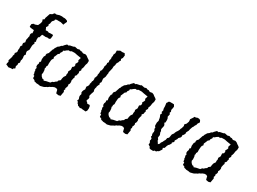

<svg xmlns="http://www.w3.org/2000/svg" viewBox="-38 -1319 2600 1939"><g transform="rotate(30 1262.0 -349.5)"><path d="M95 2 64 7 46 -2 32 -7V-21L38 -41L30 -56L35 -70L45 -103V-118L52 -136L48 -151L59 -162L65 -177L62 -193L65 -212L63 -237L76 -256L71 -264V-280L86 -297L82 -317V-330L87 -347L88 -359L92 -369L88 -388L92 -405L103 -412L100 -447L86 -448L68 -450L58 -451L45 -458L48 -488L69 -503L78 -500L95 -506L111 -512L123 -538L127 -550L129 -566L122 -585L138 -595L139 -613L144 -627L154 -657L158 -668L181 -679L188 -689L199 -700L215 -697L228 -700L249 -707L276 -709L298 -706L306 -707L323 -704L342 -696L348 -686L334 -655L330 -643L295 -652H255L252 -654L231 -646V-634L214 -616L211 -606L208 -585L200 -574L205 -556L191 -534L198 -520L204 -505L230 -506L240 -500L263 -502H288L294 -495L290 -457L277 -447L257 -450L234 -446L217 -448H195L191 -435L184 -412L173 -406L172 -386V-372L177 -355L165 -347L173 -332L165 -314L162 -302L161 -267L160 -251L145 -228L146 -210L153 -190L144 -182L142 -166L145 -149L144 -130L139 -116L142 -92L130 -77L132 -60L124 -41L131 -18L114 -8L109 4Z M471 1 435 10 413 6 389 5 378 1 360 -3V-11L336 -22L335 -28V-49L323 -53L321 -75L316 -82V-100L310 -112L315 -129L305 -142V-161L312 -180L309 -197L321 -206L316 -233L320 -267L330 -281L328 -291L331 -305L347 -323L350 -335L357 -355L362 -371L369 -380L372 -392L385 -412L387 -418L408 -434L417 -446L434 -456L438 -464L463 -489L484 -487L490 -494L530 -502L543 -509L577 -502L595 -507H602L613 -501H631L640 -494L651 -492L673 -496L690 -490L711 -474L724 -466L736 -455L735 -426L727 -403L723 -374L718 -359L713 -349L717 -334L704 -312L710 -298L704 -283V-271L689 -253L695 -239L689 -224L686 -209L683 -195L687 -181L685 -161L675 -142L680 -135L678 -120L668 -96L674 -90L666 -72L674 -57L670 -37L665 -7L643 -1L615 -6L612 -15L605 -44L590 -52H571L549 -44L536 -35L523 -30L507 -17L500 -15L478 -2ZM440 -54 467 -63 508 -71 522 -88 537 -93 547 -104 565 -116 567 -128 588 -145 590 -166 596 -188 611 -210 609 -225 613 -242 609 -261 616 -273 623 -287 622 -299 621 -319 636 -330 640 -348 633 -361 645 -382 649 -394 641 -408 651 -440 602 -448 579 -453 570 -454 537 -453 523 -444 507 -446 488 -434 473 -421 459 -415V-401L446 -383L445 -370L430 -358L425 -345L415 -321L411 -315L416 -294L406 -283L402 -269L399 -233L400 -207L391 -190L393 -178L388 -169L394 -150L396 -120L392 -101L402 -82L420 -65H433Z M893 2 882 -5 867 -9 859 -22 851 -27 847 -42 834 -49 842 -70 838 -79 833 -95V-108L839 -128L831 -139L832 -155L837 -170L848 -188L844 -217L855 -232L862 -248L860 -259L866 -278L867 -293L873 -301L875 -322L872 -336L878 -347L885 -369L883 -380L887 -397L888 -411L887 -427L895 -437L899 -452L901 -468L900 -487L906 -501L909 -519L906 -528L917 -544L913 -563L918 -580L919 -595L916 -604L921 -618L919 -634L929 -657L928 -686L959 -703L986 -701L1011 -704L1014 -697L1023 -685L1019 -653L1007 -634L1015 -621L1006 -607L1001 -591L991 -576L988 -559V-552L980 -530V-518L979 -502L975 -490L972 -474L967 -458L969 -446L965 -425L964 -411L962 -399L953 -379L950 -371L952 -354L954 -333L943 -316L949 -305L942 -290L934 -271L935 -264L930 -248L928 -234L934 -210L924 -182L920 -167L916 -149L925 -142V-122L919 -109L916 -95L925 -88L934 -80L937 -73L966 -74L973 -61L976 -37L973 -11L962 4L943 2L924 1L914 -2Z M1250 1 1214 10 1192 6 1168 5 1157 1 1139 -3V-11L1115 -22L1114 -28V-49L1102 -53L1100 -75L1095 -82V-100L1089 -112L1094 -129L1084 -142V-161L1091 -180L1088 -197L1100 -206L1095 -233L1099 -267L1109 -281L1107 -291L1110 -305L1126 -323L1129 -335L1136 -355L1141 -371L1148 -380L1151 -392L1164 -412L1166 -418L1187 -434L1196 -446L1213 -456L1217 -464L1242 -489L1263 -487L1269 -494L1309 -502L1322 -509L1356 -502L1374 -507H1381L1392 -501H1410L1419 -494L1430 -492L1452 -496L1469 -490L1490 -474L1503 -466L1515 -455L1514 -426L1506 -403L1502 -374L1497 -359L1492 -349L1496 -334L1483 -312L1489 -298L1483 -283V-271L1468 -253L1474 -239L1468 -224L1465 -209L1462 -195L1466 -181L1464 -161L1454 -142L1459 -135L1457 -120L1447 -96L1453 -90L1445 -72L1453 -57L1449 -37L1444 -7L1422 -1L1394 -6L1391 -15L1384 -44L1369 -52H1350L1328 -44L1315 -35L1302 -30L1286 -17L1279 -15L1257 -2ZM1219 -54 1246 -63 1287 -71 1301 -88 1316 -93 1326 -104 1344 -116 1346 -128 1367 -145 1369 -166 1375 -188 1390 -210 1388 -225 1392 -242 1388 -261 1395 -273 1402 -287 1401 -299 1400 -319 1415 -330 1419 -348 1412 -361 1424 -382 1428 -394 1420 -408 1430 -440 1381 -448 1358 -453 1349 -454 1316 -453 1302 -444 1286 -446 1267 -434 1252 -421 1238 -415V-401L1225 -383L1224 -370L1209 -358L1204 -345L1194 -321L1190 -315L1195 -294L1185 -283L1181 -269L1178 -233L1179 -207L1170 -190L1172 -178L1167 -169L1173 -150L1175 -120L1171 -101L1181 -82L1199 -65H1212Z M1753 8 1721 7 1707 2 1702 -13 1681 -25 1683 -46 1672 -68 1676 -79V-93L1661 -107L1666 -119L1661 -131L1659 -152L1664 -159L1660 -182L1652 -190L1655 -206L1643 -221L1642 -236V-260L1649 -283L1646 -296L1644 -311L1641 -323L1631 -346L1641 -367L1630 -375L1637 -398L1634 -405L1631 -419V-440L1630 -450L1626 -479L1633 -488L1639 -500L1650 -506H1685L1700 -505L1707 -493L1712 -483L1708 -459L1704 -442L1711 -426L1704 -407L1714 -400L1711 -381L1707 -366L1715 -351L1717 -341L1718 -326L1717 -303L1708 -296L1718 -280L1722 -267L1718 -245L1715 -238L1714 -219L1722 -205L1721 -193L1727 -177L1732 -164L1729 -149L1728 -131L1738 -120L1741 -103L1747 -96L1760 -75L1775 -90L1778 -104L1791 -122L1796 -135L1806 -151L1811 -176L1825 -188L1828 -201L1831 -221L1833 -231L1848 -251L1851 -263L1861 -282L1868 -291L1878 -310L1882 -326L1888 -336L1893 -356L1896 -364L1891 -382L1908 -400L1918 -428V-440L1916 -456L1936 -486L1943 -500H1958L1975 -507L1993 -506L2007 -500L2011 -493L2018 -478L2003 -455L1999 -436L1991 -427L1982 -405L1976 -398L1971 -383L1966 -369L1962 -349L1953 -332L1947 -319L1950 -311L1940 -288L1930 -281V-260L1925 -249L1908 -232L1905 -219L1898 -207L1889 -193L1892 -177L1874 -160L1878 -153L1866 -131L1855 -120L1847 -105L1843 -91L1838 -77L1822 -68L1827 -51L1806 -20L1786 -9L1783 -2L1764 -3Z M2219 1 2183 10 2161 6 2137 5 2126 1 2108 -3V-11L2084 -22L2083 -28V-49L2071 -53L2069 -75L2064 -82V-100L2058 -112L2063 -129L2053 -142V-161L2060 -180L2057 -197L2069 -206L2064 -233L2068 -267L2078 -281L2076 -291L2079 -305L2095 -323L2098 -335L2105 -355L2110 -371L2117 -380L2120 -392L2133 -412L2135 -418L2156 -434L2165 -446L2182 -456L2186 -464L2211 -489L2232 -487L2238 -494L2278 -502L2291 -509L2325 -502L2343 -507H2350L2361 -501H2379L2388 -494L2399 -492L2421 -496L2438 -490L2459 -474L2472 -466L2484 -455L2483 -426L2475 -403L2471 -374L2466 -359L2461 -349L2465 -334L2452 -312L2458 -298L2452 -283V-271L2437 -253L2443 -239L2437 -224L2434 -209L2431 -195L2435 -181L2433 -161L2423 -142L2428 -135L2426 -120L2416 -96L2422 -90L2414 -72L2422 -57L2418 -37L2413 -7L2391 -1L2363 -6L2360 -15L2353 -44L2338 -52H2319L2297 -44L2284 -35L2271 -30L2255 -17L2248 -15L2226 -2ZM2188 -54 2215 -63 2256 -71 2270 -88 2285 -93 2295 -104 2313 -116 2315 -128 2336 -145 2338 -166 2344 -188 2359 -210 2357 -225 2361 -242 2357 -261 2364 -273 2371 -287 2370 -299 2369 -319 2384 -330 2388 -348 2381 -361 2393 -382 2397 -394 2389 -408 2399 -440 2350 -448 2327 -453 2318 -454 2285 -453 2271 -444 2255 -446 2236 -434 2221 -421 2207 -415V-401L2194 -383L2193 -370L2178 -358L2173 -345L2163 -321L2159 -315L2164 -294L2154 -283L2150 -269L2147 -233L2148 -207L2139 -190L2141 -178L2136 -169L2142 -150L2144 -120L2140 -101L2150 -82L2168 -65H2181Z"/></g></svg>

Font: Winky Rough Light
Style: Italic
Weight: 300
Italic angle: -8.97852°
Designer: Simon Atzbach
Foundry: typofactur
Version: Version 1.206; ttfautohint (v1.8.4.7-5d5b)